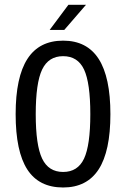

<svg xmlns="http://www.w3.org/2000/svg" viewBox="-20 -790 540 821"><path d="M366.2 -301.8Q366.2 -435.5 339.4 -492.7Q312.5 -549.8 250 -549.8Q187.5 -549.8 160.2 -492.7Q132.8 -435.5 132.8 -301.8Q132.8 -168.9 160.2 -111.8Q187.5 -54.7 250 -54.7Q312.5 -54.7 339.4 -111.8Q366.2 -168.9 366.2 -301.8ZM452.1 -301.8Q452.1 -143.6 401.9 -65.9Q351.6 11.7 250 11.7Q146.5 11.7 96.7 -65.4Q46.9 -142.6 46.9 -301.8Q46.9 -460 97.2 -538.1Q147.5 -616.2 250 -616.2Q351.6 -616.2 401.9 -538.1Q452.1 -460 452.1 -301.8ZM272.5 -769.5H347.7L254.9 -662.1H192.4Z"/></svg>

Font: BabelStone Pseudographica
Style: Regular
Weight: 400
Designer: Andrew West
Foundry: BabelStone
Version: Version 16.0.0